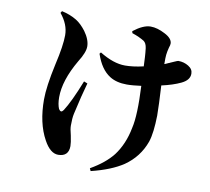

<svg xmlns="http://www.w3.org/2000/svg" viewBox="-72 -648 866 793"><g transform="rotate(10 360.5 -251.5)"><path d="M357 64C414 50 458 32 491 10C530 -17 558 -53 574 -98C583 -125 587 -162 588 -209C588 -238 586 -280 583 -335C615 -342 642 -351 663 -361C686 -372 697 -386 697 -404C697 -417 691 -427 678 -435C665 -443 651 -447 635 -447C633 -447 628 -445 619 -441C613 -438 608 -436 603 -434C602 -433 599 -432 596 -431C589 -428 584 -425 580 -424C580 -443 580 -456 581 -463C582 -472 584 -483 587 -494C590 -502 591 -508 591 -512C591 -526 580 -539 558 -550C537 -561 517 -567 498 -567C477 -567 453 -556 426 -535L428 -527C449 -520 466 -512 479 -504C486 -499 491 -490 493 -475C496 -451 497 -426 498 -400C468 -393 442 -390 421 -390C388 -390 353 -402 314 -426L309 -420C323 -378 343 -349 370 -332C389 -320 413 -314 442 -314C459 -314 479 -316 502 -319C506 -238 504 -178 495 -141C486 -94 469 -55 445 -23C423 5 392 30 352 53ZM213 21C242 21 257 6 257 -23C257 -32 255 -47 251 -66C246 -85 244 -98 244 -107C244 -127 245 -144 248 -157C260 -211 271 -255 281 -290L266 -296C242 -235 221 -191 204 -165C197 -155 191 -155 184 -166C179 -178 176 -194 176 -214C176 -261 193 -314 228 -374C245 -401 254 -423 254 -440C254 -459 246 -480 230 -502C217 -519 203 -533 188 -542C170 -553 149 -561 126 -566L121 -558C144 -530 156 -501 156 -470C156 -442 150 -400 137 -344C123 -280 116 -230 116 -194C116 -129 128 -73 153 -28C171 5 191 21 213 21Z"/></g></svg>

Font: AllPunType Bold
Style: Regular
Weight: 700
Version: 1.0